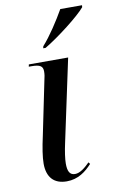

<svg xmlns="http://www.w3.org/2000/svg" viewBox="-87 -804 524 861"><g transform="rotate(-10 175.0 -373.0)"><path d="M147 -605 145 -596H156C220 -634 319 -711 349 -747L350 -756H251C223 -707 183 -645 147 -605ZM146 10C198 10 234 -18 262 -49L256 -57C234 -35 211 -16 188 -16C163 -16 155 -36 155 -69C155 -90 160 -125 168 -161L248 -536H69L67 -526H79C119 -526 131 -517 131 -493C131 -481 129 -467 125 -452L75 -209C64 -160 57 -116 57 -86C57 -24 88 10 146 10Z"/></g></svg>

Font: Noto Serif Display Condensed Medium
Style: Italic
Weight: 500
Width: 3
Italic angle: -12°
Designer: Monotype Design Team
Foundry: Monotype Imaging Inc.
Version: Version 2.009